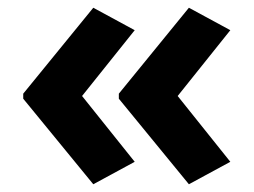

<svg xmlns="http://www.w3.org/2000/svg" viewBox="-20 -522 655 496"><path d="M40 -280 221 -502 328 -444 192 -274 328 -104 221 -46 40 -267ZM287 -280 468 -502 575 -444 439 -274 575 -104 468 -46 287 -267Z"/></svg>

Font: Noto Sans Devanagari
Style: Bold
Weight: 700
Version: Version 2.003